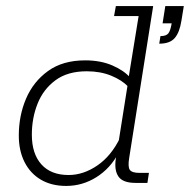

<svg xmlns="http://www.w3.org/2000/svg" viewBox="-20 -603 626 633"><path d="M198 10Q150 10 115 -10.5Q80 -31 61 -68.5Q42 -106 42 -156Q42 -222 66 -278Q90 -334 138.5 -369Q187 -404 261 -404Q312 -404 351 -387Q390 -370 410 -346L403 -341L437 -550H356L362 -583H485L406 -83Q401 -53 408 -43Q415 -33 440 -33H471L466 0H427Q385 0 370.5 -21Q356 -42 362 -81L367 -109L371 -99Q344 -48 298 -19Q252 10 198 10ZM206 -26Q255 -26 301 -57.5Q347 -89 376 -149L370 -129L402 -331L403 -317Q382 -339 346.5 -353.5Q311 -368 266 -368Q203 -368 163 -338.5Q123 -309 104 -261.5Q85 -214 85 -159Q85 -96 116.5 -61Q148 -26 206 -26ZM505 -459 509 -484Q528 -484 535 -493Q542 -502 546 -526H516L525 -583H586L578 -534Q572 -496 556 -477.5Q540 -459 505 -459Z"/></svg>

Font: Rokkitt SemiBold ExtraLight
Style: Italic
Weight: 250
Italic angle: -9°
Version: Version 3.103